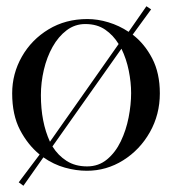

<svg xmlns="http://www.w3.org/2000/svg" viewBox="-20 -544 551 615"><path d="M55 51 40 40 107 -49Q69 -80 44 -128Q19 -176 19 -245Q19 -308 50 -362.5Q81 -417 135.5 -450Q190 -483 260 -483Q293 -483 327.5 -472.5Q362 -462 392 -442L449 -524L464 -514L405 -433Q443 -404 467.5 -357Q492 -310 492 -245Q492 -177 460 -120.5Q428 -64 374.5 -30.5Q321 3 258 3Q224 3 188 -7Q152 -17 119 -40ZM140 -90 360 -403Q343 -431 317 -449Q291 -467 253 -467Q220 -467 193.5 -447Q167 -427 148.5 -394Q130 -361 120.5 -320.5Q111 -280 111 -239Q111 -153 140 -90ZM259 -11Q296 -11 323 -33.5Q350 -56 367 -91.5Q384 -127 392 -168Q400 -209 400 -246Q400 -280 392.5 -317.5Q385 -355 369 -388L148 -75Q166 -46 193.5 -28.5Q221 -11 259 -11Z"/></svg>

Font: Mulat Addis
Style: Regular
Weight: 400
Designer: Fasil fikreab
Version: Version 1.001; ttfautohint (v1.8.3)